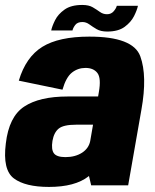

<svg xmlns="http://www.w3.org/2000/svg" viewBox="-26 -749 627 776"><path d="M342.5 0 333.5 -38Q332.5 -37 331.5 -36Q277 6.5 172 6.5Q76 6.5 30 -28Q-16 -62.5 -2.5 -169Q10 -277.5 71.8 -318.2Q133.5 -359 247 -359H370.5L373.5 -376.5Q383.5 -433 367.8 -453.8Q352 -474.5 319.5 -474.5Q289 -474.5 265 -455.8Q241 -437 226.5 -386.5L50 -423Q78.5 -518.5 145.2 -559.8Q212 -601 335 -601Q512 -601 541 -521.5Q570 -442 545.5 -305.5L492 0ZM338.5 -178.5 350 -245H281Q230.5 -245 211.2 -229.2Q192 -213.5 186 -179.5Q180.5 -144.5 192 -129.2Q203.5 -114 238.5 -114Q278 -114 306 -132Q332.5 -149.5 338.5 -178.5ZM407.5 -621.5Q381 -621.5 364.5 -631.2Q348 -641 335 -650.5Q322 -660 307 -660Q287 -660 278 -648Q269 -636 267 -626H181Q184.5 -643 196.5 -667.2Q208.5 -691.5 234.8 -710.2Q261 -729 306.5 -729Q333 -729 349 -719.5Q365 -710 377.8 -700.8Q390.5 -691.5 406.5 -691.5Q423.5 -691.5 433.8 -703.8Q444 -716 446 -725.5H531.5Q528 -708.5 515.8 -684Q503.5 -659.5 477.8 -640.5Q452 -621.5 407.5 -621.5Z"/></svg>

Font: Anybody ExtraBold
Style: Italic
Weight: 800
Italic angle: -10°
Designer: Tyler Finck
Foundry: Etcetera Type Company
Version: Version 1.010; ttfautohint (v1.8.3) -l 8 -r 50 -G 200 -x 14 